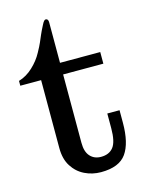

<svg xmlns="http://www.w3.org/2000/svg" viewBox="-124 -804 672 887"><g transform="rotate(-15 212.5 -361.0)"><path d="M248 13.2Q206.5 13.2 170.4 -4.4Q134.3 -22 112.1 -56.9Q89.8 -91.8 89.8 -144V-469.2H-9.8V-492.2Q27.8 -503.4 58.6 -532.5Q89.4 -561.5 107.4 -595.2Q122.6 -622.6 129.4 -638.4Q136.2 -654.3 143.1 -670.4Q149.9 -686.5 164.1 -713.9Q174.3 -734.9 182.1 -734.9Q194.8 -734.9 194.8 -717.8V-523.9H387.2V-468.3H194.8V-141.1Q194.8 -98.1 214.4 -76.7Q233.9 -55.2 266.1 -55.2Q305.2 -55.2 325.2 -80.8Q345.2 -106.4 345.2 -170.9V-241.2H403.8V-181.2Q403.8 -84.5 369.4 -35.6Q335 13.2 248 13.2Z"/></g></svg>

Font: Trocchi
Style: Regular
Weight: 400
Designer: Vernon Adams
Foundry: Vernon Adams
Version: Version 1.101; ttfautohint (v1.8.4.7-5d5b);gftools[0.9.27]